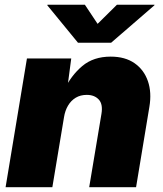

<svg xmlns="http://www.w3.org/2000/svg" viewBox="-20 -784 683 804"><path d="M248 -293 199.2 0H3.4L92.8 -539.1H278.3L259.8 -398.9L247.6 -405.3Q277.8 -468.3 324.7 -507.6Q371.6 -546.9 443.4 -546.9Q503.9 -546.9 543.5 -519.3Q583 -491.7 599.4 -444.1Q615.7 -396.5 605.5 -336.4L549.8 0H353.5L404.8 -307.1Q411.6 -347.7 393.6 -367.2Q375.5 -386.7 343.3 -386.7Q316.9 -386.7 297.1 -374.8Q277.3 -362.8 264.9 -341.8Q252.4 -320.8 248 -293ZM335.4 -764.2 388.7 -684.1 469.7 -764.2H627L626.5 -761.7L445.3 -605H306.6L178.2 -761.7L178.7 -764.2Z"/></svg>

Font: Inter 18pt Black
Style: Italic
Weight: 900
Italic angle: -9.3988°
Designer: Rasmus Andersson
Foundry: rsms
Version: Version 4.001;git-66647c0bb